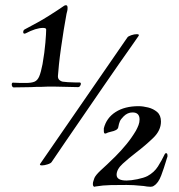

<svg xmlns="http://www.w3.org/2000/svg" viewBox="-20 -724 687 736"><path d="M141 -90Q130 -90 134 -96L468 -580Q471 -585 483 -589Q495 -593 504 -593Q516 -593 511 -586Q506 -578 486 -550Q466 -522 436.5 -479.5Q407 -437 372.5 -387Q338 -337 302.5 -285Q267 -233 234.5 -186Q202 -139 178 -103Q175 -98 162.5 -94Q150 -90 141 -90ZM32 -389Q29 -389 27 -392.5Q25 -396 25 -400Q25 -409 33 -407Q47 -406 58.5 -406Q70 -406 79 -406Q101 -406 112.5 -411Q124 -416 130.5 -431.5Q137 -447 143 -478Q151 -524 154 -560.5Q157 -597 157 -611Q157 -617 145 -617Q118 -617 78 -596Q76 -595 74 -595Q69 -595 69 -601Q69 -609 76 -612Q130 -640 166.5 -663Q203 -686 226 -702Q229 -704 233 -704Q239 -704 239 -694Q239 -687 238 -683Q237 -679 235 -671Q230 -645 224.5 -610.5Q219 -576 214 -541Q209 -506 206 -477Q203 -448 202 -432Q202 -422 208 -417Q214 -412 220 -411Q227 -410 240 -409Q253 -408 266 -408Q279 -408 284 -408Q290 -408 290 -403Q290 -399 287 -394.5Q284 -390 279 -390Q260 -390 236.5 -391Q213 -392 190 -392Q176 -392 162.5 -392Q149 -392 137 -391Q130 -391 120.5 -391Q111 -391 99 -390Q85 -390 68 -389.5Q51 -389 33 -389ZM343 -8Q336 -8 336 -19Q336 -25 338.5 -31.5Q341 -38 342 -42Q347 -53 365 -70Q383 -87 391 -94Q399 -102 407 -109.5Q415 -117 422 -124Q445 -147 465 -171.5Q485 -196 501 -223Q507 -234 511 -244.5Q515 -255 515 -266Q515 -293 488 -293Q469 -293 454 -278Q443 -267 439.5 -259Q436 -251 433 -235Q430 -224 405 -219Q396 -216 394 -216Q391 -215 388.5 -213.5Q386 -212 383 -212Q378 -212 378 -222V-232Q388 -272 423 -294.5Q458 -317 511 -317Q528 -317 548 -312Q568 -307 582.5 -294.5Q597 -282 597 -258Q597 -224 567.5 -195.5Q538 -167 504 -141Q474 -118 450.5 -96.5Q427 -75 427 -54Q427 -32 465 -32Q482 -32 506.5 -37Q531 -42 545 -49Q571 -63 585.5 -86Q600 -109 612 -134Q615 -137 616 -137Q622 -137 622 -128V-124Q621 -120 619.5 -116.5Q618 -113 616 -105Q609 -81 598 -51.5Q587 -22 570 -12Q565 -8 557 -8Q550 -8 543.5 -9Q537 -10 531 -11Q528 -11 525 -11.5Q522 -12 519 -12Q492 -15 465 -15Q435 -15 405 -14.5Q375 -14 345 -9Q345 -9 344.5 -8.5Q344 -8 343 -8Z"/></svg>

Font: Kings
Style: Regular
Weight: 400
Designer: Robert E. Leuschke
Foundry: Robert E. Leuschke
Version: Version 1.010; ttfautohint (v1.8.3)